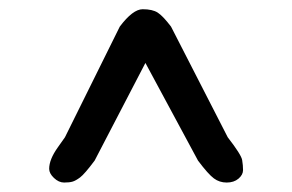

<svg xmlns="http://www.w3.org/2000/svg" viewBox="-20 -798 624 410"><path d="M85 -437.5Q85 -457.5 103.5 -483.4L118.7 -504.9L235.8 -741.2Q263.7 -778.3 284.7 -778.3Q305.7 -778.3 316.9 -771Q328.1 -763.7 345.2 -741.2L466.3 -504.9Q495.1 -467.8 497.1 -456.3Q499 -444.8 499 -434.8Q499 -424.8 489.3 -416.5Q479.5 -408.2 464.1 -408.2Q448.7 -408.2 436.8 -417Q424.8 -425.8 402.8 -455.1L290.5 -663.6L182.1 -455.1Q160.6 -426.3 151.1 -419.2Q141.6 -412.1 135 -410.2Q128.4 -408.2 116.9 -408.2Q105.5 -408.2 95.2 -418Q85 -427.7 85 -437.5Z"/></svg>

Font: Oldenburg
Style: Regular
Weight: 400
Designer: Nicole Fally
Foundry: Nicole Fally
Version: Version 1.001